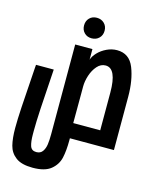

<svg xmlns="http://www.w3.org/2000/svg" viewBox="-133 -788 867 1093"><g transform="rotate(15 300.0 -242.0)"><path d="M12.5 24Q12.5 -26.5 16.8 -98.2Q21 -170 32.5 -335.5L34 -354H138.5Q128 -199.5 123.5 -118Q119 -36.5 119 10.5V32Q119 76 127.2 100.8Q135.5 125.5 163.5 125.5Q188 125.5 200.2 108.2Q212.5 91 216 65.8Q219.5 40.5 219.5 6V-17.5V-523.5H321V-461Q327.5 -482.5 348.2 -504.2Q369 -526 398.5 -540Q428 -554 459 -554Q531.5 -554 559.8 -483Q588 -412 588 -314V0H328.5V10.5Q328.5 73.5 318.8 116.2Q309 159 273.5 188Q238 217 166.5 217Q100.5 217 66.8 191.5Q33 166 22.8 125.5Q12.5 85 12.5 24ZM483.5 -88.5V-310.5Q483.5 -453 418.5 -453Q390 -453 368.8 -428.8Q347.5 -404.5 336.2 -369.8Q325 -335 325 -304.5V-260.5L324.5 -88.5ZM240 -642Q240 -668.5 256.8 -685.5Q273.5 -702.5 300 -702.5Q326.5 -702.5 343.8 -685.5Q361 -668.5 361 -642Q361 -615.5 343.8 -598.5Q326.5 -581.5 300 -581.5Q273.5 -581.5 256.8 -598.5Q240 -615.5 240 -642Z"/></g></svg>

Font: JuliaMono BoldItalic
Style: Regular
Weight: 700
Italic angle: -9°
Monospace: yes
Designer: cormullion
Foundry: corm
Version: Version 0.049; ttfautohint (v1.8.4)